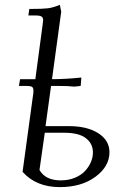

<svg xmlns="http://www.w3.org/2000/svg" viewBox="-20 -766 515 793"><path d="M58.1 -411.1 63 -439H126L155.8 -662.1Q158.2 -681.6 158.2 -683.1Q158.2 -693.4 151.4 -697.8Q144.5 -702.1 127 -702.1H97.2L101.1 -729Q154.8 -729 177.2 -731.7Q199.7 -734.4 227.1 -746.1L232.9 -717.8L194.8 -439Q251 -439 315.9 -445.8L314 -418L313 -411.1L288.1 -408.2Q261.2 -411.1 219.2 -411.1H190.9L168 -245.1H264.2Q340.3 -245.1 386.2 -215.6Q432.1 -186 432.1 -137.2Q432.1 -78.6 374.3 -35.9Q316.4 6.8 227.1 6.8Q129.4 6.8 73.2 -56.2L115.2 -363.8Q118.2 -380.9 118.2 -391.1Q118.2 -403.3 112.3 -407.2Q106.4 -411.1 88.9 -411.1ZM143.1 -64Q167.5 -21 231 -21Q263.7 -21 289.8 -32Q315.9 -43 331.5 -60.1Q347.2 -77.1 355.5 -96.9Q363.8 -116.7 363.8 -136.2Q363.8 -172.9 334.7 -195.3Q305.7 -217.8 244.1 -217.8H165Z"/></svg>

Font: Dihjauti S
Style: Italic
Weight: 400
Italic angle: -9°
Designer: T. Christopher White
Version: Version 3.0.0